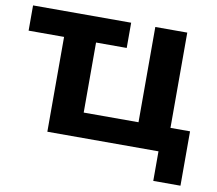

<svg xmlns="http://www.w3.org/2000/svg" viewBox="-75 -627 960 849"><g transform="rotate(10 404.5 -203.0)"><path d="M665 132.8V0H166V-425.8H6.8V-539.1H447.3V-425.8H309.6V-111.3H555.7V-539.1H699.2V-111.3H787.1V132.8Z"/></g></svg>

Font: Min Sans Bold
Style: Regular
Weight: 700
Designer: Jinseong-Kim, NotoSansCJK, Nunito
Foundry: Jinseong-Kim
Version: Version 1.400;Glyphs 3.1.2 (3151)